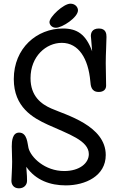

<svg xmlns="http://www.w3.org/2000/svg" viewBox="-20 -992 668 1044"><path d="M404 -936C404 -953 389 -972 363 -972C325 -972 249 -900 249 -872C249 -856 264 -841 284 -841C318 -841 404 -897 404 -936ZM123 -85C175 -11 254 16 338 16C444 16 555 -35 555 -149C555 -309 338 -367 259 -402C204 -426 146 -469 146 -567C146 -686 231 -759 316 -759C408 -759 460 -673 471 -551C473 -525 476 -492 517 -492C542 -492 557 -505 557 -526C557 -567 555 -613 555 -649C555 -700 559 -758 559 -791C559 -807 557 -837 518 -837C480 -837 474 -812 474 -796C474 -787 476 -788 481 -713C447 -805 400 -837 322 -837C181 -837 55 -731 55 -562C55 -409 159 -351 240 -314C352 -263 463 -228 463 -154C463 -105 413 -62 329 -62C224 -62 148 -136 135 -187C129 -210 129 -271 84 -271C47 -271 44 -224 44 -196C44 -176 46 -140 46 -113C46 -75 42 -21 42 -9C42 10 53 32 83 32C111 32 127 13 127 -9C127 -22 127 -37 123 -85Z"/></svg>

Font: Life Savers
Style: ExtraBold
Weight: 800
Designer: Pablo Impallari, Rodrigo Fuenzalida, Brenda Gallo
Foundry: Pablo Impallari, Rodrigo Fuenzalida, Brenda Gallo
Version: Version 3.000